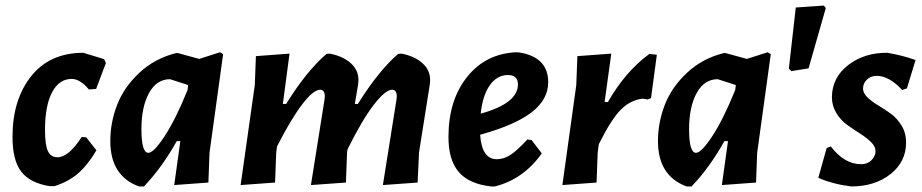

<svg xmlns="http://www.w3.org/2000/svg" viewBox="-20 -662 3320 691"><path d="M280 -472 355 -449 361 -435 326 -342 300 -340Q268 -378 238 -378Q193 -378 167.5 -330Q142 -282 142 -194Q142 -140 152.5 -118Q163 -96 187 -96Q227 -96 274 -169L290 -168L327 -121Q295 -67 260.5 -37.5Q226 -8 176 8H159Q89 -3 57 -43.5Q25 -84 25 -170Q25 -303 92 -387.5Q159 -472 280 -472Z M614 -471H620L697 -450L772 -474L783 -467L734 -112L730 -5L607 4L629 -154H616Q563 -59 498 9H480Q377 -29 377 -154Q377 -221 401.5 -284.5Q426 -348 481.5 -400Q537 -452 614 -471ZM489 -197Q489 -112 514 -112Q533 -112 572.5 -172Q612 -232 655 -338L657 -354V-356L592 -377Q544 -377 516.5 -327.5Q489 -278 489 -197Z M1022 -469 998 -288H1010Q1082 -405 1155 -468L1167 -469Q1214 -460 1242.5 -434.5Q1271 -409 1270 -372L1269 -359L1257 -288H1268Q1343 -408 1413 -468L1425 -469Q1472 -460 1500.5 -434.5Q1529 -409 1528 -372L1527 -359L1488 -113L1483 -5L1358 4L1407 -304L1408 -315Q1408 -339 1391 -339Q1367 -339 1325 -284.5Q1283 -230 1231 -125L1229 -113L1225 -5L1099 4L1148 -304L1149 -315Q1149 -339 1132 -339Q1108 -339 1068 -287Q1028 -235 977 -135L974 -112L970 -5L846 4L897 -356L901 -460Z M1930 -110Q1864 -17 1761 9H1747Q1668 0 1631 -43Q1594 -86 1594 -169Q1594 -301 1661 -385Q1728 -469 1838 -474L1850 -473Q1953 -456 1953 -366Q1953 -304 1893.5 -258Q1834 -212 1708 -177Q1714 -89 1768 -89Q1793 -89 1817 -104.5Q1841 -120 1878 -160L1893 -158ZM1808 -392Q1769 -392 1743 -355.5Q1717 -319 1710 -253Q1844 -290 1844 -358Q1844 -392 1808 -392Z M2180 -469 2156 -295H2168Q2230 -404 2317 -468L2344 -465L2323 -309L2312 -304L2293 -307Q2249 -302 2214.5 -267.5Q2180 -233 2135 -143L2131 -112L2127 -5L2004 4L2054 -356L2058 -460Z M2585 -471H2591L2668 -450L2743 -474L2754 -467L2705 -112L2701 -5L2578 4L2600 -154H2587Q2534 -59 2469 9H2451Q2348 -29 2348 -154Q2348 -221 2372.5 -284.5Q2397 -348 2452.5 -400Q2508 -452 2585 -471ZM2460 -197Q2460 -112 2485 -112Q2504 -112 2543.5 -172Q2583 -232 2626 -338L2628 -354V-356L2563 -377Q2515 -377 2487.5 -327.5Q2460 -278 2460 -197Z M2945 -642 2952 -633 2890 -416 2828 -406 2819 -415 2844 -635Z M3174 -472Q3227 -463 3275 -446L3244 -344L3227 -338Q3180 -389 3135 -389Q3114 -389 3100 -375.5Q3086 -362 3086 -343Q3086 -327 3102 -311.5Q3118 -296 3141 -282.5Q3164 -269 3186.5 -252.5Q3209 -236 3225 -209.5Q3241 -183 3241 -149Q3241 -80 3185 -35.5Q3129 9 3043 9Q2978 1 2925 -22L2955 -129L2970 -135Q3019 -71 3079 -71Q3102 -71 3116.5 -85.5Q3131 -100 3131 -118Q3131 -135 3114.5 -151Q3098 -167 3075 -181.5Q3052 -196 3029 -212.5Q3006 -229 2990 -255Q2974 -281 2974 -313Q2975 -384 3033.5 -428.5Q3092 -473 3174 -472Z"/></svg>

Font: Alegreya Sans
Style: Bold Italic
Weight: 700
Italic angle: -7°
Designer: Juan Pablo del Peral
Foundry: Huerta Tipografica
Version: Version 2.007